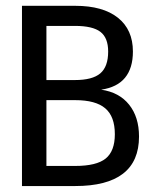

<svg xmlns="http://www.w3.org/2000/svg" viewBox="-20 -624 540 644"><path d="M135.7 -288.1V-67.4H232.4Q303.7 -67.4 334.5 -92.3Q365.2 -117.2 365.2 -173.8Q365.2 -233.4 333 -260.7Q300.8 -288.1 232.4 -288.1ZM135.7 -537.1V-355.5H231.4Q290 -355.5 316.4 -377.9Q342.8 -400.4 342.8 -451.2Q342.8 -497.1 316.9 -517.1Q291 -537.1 231.4 -537.1ZM53.7 -604.5H232.4Q325.2 -604.5 375.5 -564.5Q425.8 -524.4 425.8 -451.2Q425.8 -395.5 399.4 -363.3Q373 -331.1 319.3 -323.2Q379.9 -314.5 413.1 -272.9Q446.3 -231.4 446.3 -166Q446.3 -83 392.6 -41.5Q338.9 0 232.4 0H53.7Z"/></svg>

Font: BabelStone Pseudographica
Style: Regular
Weight: 400
Designer: Andrew West
Foundry: BabelStone
Version: Version 16.0.0